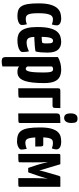

<svg xmlns="http://www.w3.org/2000/svg" viewBox="650 -1394 941 2281"><g transform="rotate(90 1120.5 -253.5)"><path d="M168 10Q129 10 101 0Q73 -10 55 -37Q37 -64 28.5 -112.5Q20 -161 20 -239Q20 -329 36 -383Q52 -437 78 -464.5Q104 -492 135.5 -501Q167 -510 198 -510Q235 -510 258 -496.5Q281 -483 281 -459Q281 -448 279 -432.5Q277 -417 271 -399Q259 -404 241.5 -408Q224 -412 208 -412Q195 -412 182 -406.5Q169 -401 159 -383.5Q149 -366 143 -332Q137 -298 137 -241Q137 -198 140 -168.5Q143 -139 150.5 -121.5Q158 -104 171 -96.5Q184 -89 204 -89Q220 -89 238 -93Q256 -97 268 -103Q273 -84 275 -70.5Q277 -57 277 -44Q277 -19 246.5 -4.5Q216 10 168 10Z M456 10Q422 10 393.5 -0.5Q365 -11 344.5 -37Q324 -63 312.5 -109Q301 -155 301 -226Q301 -317 315 -373Q329 -429 353.5 -458.5Q378 -488 410 -499Q442 -510 477 -510Q537 -510 571 -472Q605 -434 605 -347Q605 -311 602 -272.5Q599 -234 591 -205Q562 -199 524 -196Q486 -193 450 -191.5Q414 -190 390.5 -190Q367 -190 367 -190L369 -279Q369 -279 383.5 -278.5Q398 -278 419 -278Q440 -278 460 -280Q480 -282 491 -287Q494 -296 495 -311.5Q496 -327 496 -339Q496 -387 488.5 -400Q481 -413 462 -413Q449 -413 440 -402Q431 -391 426 -368.5Q421 -346 419 -312.5Q417 -279 417 -233Q417 -198 419.5 -172.5Q422 -147 428.5 -131Q435 -115 448.5 -107Q462 -99 483 -99Q510 -99 536.5 -106.5Q563 -114 589 -127Q594 -112 596 -90.5Q598 -69 598 -52Q598 -32 578.5 -18Q559 -4 527 3Q495 10 456 10Z M712 197Q683 197 670.5 187Q658 177 658 148V-471Q687 -489 726.5 -499.5Q766 -510 806 -510Q854 -510 890 -493.5Q926 -477 946.5 -433Q967 -389 967 -307Q967 -227 960.5 -171Q954 -115 942 -79.5Q930 -44 913.5 -24.5Q897 -5 877.5 2.5Q858 10 836 10Q814 10 798 5.5Q782 1 770 -9V188Q757 192 741.5 194.5Q726 197 712 197ZM798 -89Q806 -89 813.5 -95.5Q821 -102 827.5 -123Q834 -144 837.5 -186.5Q841 -229 841 -300Q841 -348 837 -372.5Q833 -397 824 -405.5Q815 -414 800 -414Q784 -414 770 -402V-107Q777 -97 783.5 -93Q790 -89 798 -89Z M1029 0V-472Q1029 -491 1037 -495.5Q1045 -500 1064 -500H1264Q1264 -458 1262.5 -438Q1261 -418 1255 -412.5Q1249 -407 1234 -407H1141V-22Q1141 -11 1136.5 -6.5Q1132 -2 1108.5 -1Q1085 0 1029 0Z M1327 0V-451Q1327 -476 1336.5 -486Q1346 -496 1370.5 -498Q1395 -500 1441 -500V-20Q1441 -10 1436.2 -6Q1431.5 -2 1407.8 -1Q1384 0 1327 0ZM1381 -545Q1356 -545 1341.5 -562Q1327 -579 1327 -626Q1327 -661 1342 -682.5Q1357 -704 1388 -704Q1419 -704 1430 -688Q1441 -672 1441 -631Q1441 -591 1425.5 -568Q1410 -545 1381 -545Z M1662 15Q1616 15 1584 3.5Q1552 -8 1532 -38Q1512 -68 1503 -121.5Q1494 -175 1494 -259Q1494 -347 1510 -398Q1526 -449 1551 -473Q1576 -497 1605 -503.5Q1634 -510 1661 -510Q1708 -510 1731.5 -494.5Q1755 -479 1755 -452Q1755 -439 1751.5 -425.5Q1748 -412 1743 -399Q1731 -404 1713.5 -408Q1696 -412 1680 -412Q1668 -412 1656.5 -409.5Q1645 -407 1635.5 -396.5Q1626 -386 1620 -362.5Q1614 -339 1612 -297H1698Q1709 -297 1714 -291Q1719 -285 1720 -265Q1721 -245 1721 -202H1613Q1615 -158 1621.5 -132Q1628 -106 1641 -95Q1654 -84 1674 -84Q1692 -84 1712.5 -89Q1733 -94 1748 -101Q1753 -82 1755 -63.5Q1757 -45 1757 -34Q1757 -22 1742.5 -10.5Q1728 1 1706 8Q1684 15 1662 15Z M1809 0V-486Q1809 -486 1811 -493Q1813 -500 1826 -500H1931L1985 -320Q1990 -304 1994 -291Q1998 -278 2000.5 -268.5Q2003 -259 2004.5 -253.5Q2006 -248 2006 -248Q2005 -249 2008.5 -269Q2012 -289 2022 -321L2070 -486Q2074 -494 2077 -497Q2080 -500 2088 -500H2199V-14Q2199 -7 2194 -4Q2189 -1 2167.5 -0.5Q2146 0 2096 0V-170Q2096 -232 2098 -278.5Q2100 -325 2102 -352Q2100 -342 2095 -323.5Q2090 -305 2084 -285Q2078 -265 2072 -247Q2066 -229 2063 -220L2029 -122Q2025 -118 2020 -118H1975L1941 -220Q1938 -228 1934 -242.5Q1930 -257 1925 -276Q1920 -295 1914.5 -315Q1909 -335 1904 -353Q1904 -353 1904 -352Q1904 -351 1904 -351Q1907 -324 1908.5 -278Q1910 -232 1909 -172L1908 -14Q1908 -7 1902 -4.5Q1896 -2 1875 -1Q1854 0 1809 0Z"/></g></svg>

Font: Yanone Kaffeesatz ExtraLight
Style: Regular
Weight: 200
Designer: Yanone (Cyrillic: Daniel Pouzeot, Huerta Tipografica, and Cyreal)
Foundry: Yanone
Version: Version 2.003